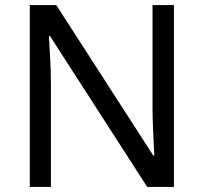

<svg xmlns="http://www.w3.org/2000/svg" viewBox="-20 -734 800 754"><path d="M663 0H558L176 -593H172Q174 -558 177 -506Q180 -454 180 -399V0H97V-714H201L582 -123H586Q585 -139 583.5 -171Q582 -203 580.5 -241Q579 -279 579 -311V-714H663Z"/></svg>

Font: Noto Sans Rejang
Style: Regular
Weight: 400
Designer: Monotype Design Team
Foundry: Monotype Imaging Inc.
Version: Version 2.001; ttfautohint (v1.8.4.7-5d5b)